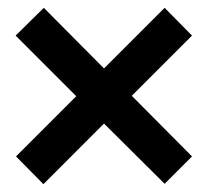

<svg xmlns="http://www.w3.org/2000/svg" viewBox="-20 -526 531 491"><path d="M317 -281 471 -126 401 -56 246 -210 91 -55 21 -126 175 -280 20 -435 92 -506 246 -351 401 -506 471 -435Z"/></svg>

Font: Lalezar
Style: Regular
Weight: 400
Designer: Borna Izadpanah
Foundry: Borna Izadpanah
Version: Version 1.003